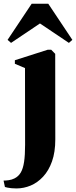

<svg xmlns="http://www.w3.org/2000/svg" viewBox="-74 -790 417 1052"><path d="M16 242.5Q1 242.5 -11.5 241.2Q-24 240 -33.2 238Q-42.5 236 -47 234.5L-54.5 199.5Q-42 199.5 -25.8 197.2Q-9.5 195 5.5 187.5Q27.5 176.5 40 155Q52.5 133.5 58 96.8Q63.5 60 63.5 3.5L63 -417L7.5 -440.5V-460L187.5 -517.5H206.5L228.5 -495L229 -26.5Q229 43.5 211 94.2Q193 145 162.2 178Q131.5 211 93.8 226.8Q56 242.5 16 242.5ZM-13.5 -555 -32.5 -571.5 99.5 -769.5H190.5L322.5 -571.5L303.5 -555L145 -661.5Z"/></svg>

Font: Merriweather 144pt Black
Style: Regular
Weight: 900
Version: Version 2.100